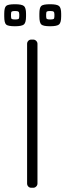

<svg xmlns="http://www.w3.org/2000/svg" viewBox="-54 -887 309 907"><path d="M94 -700H103Q111 -700 117 -694Q123 -688 123 -680V-20Q123 -12 117 -6Q111 0 103 0H94Q85 0 79.5 -6Q74 -12 74 -20V-680Q74 -688 79.5 -694Q85 -700 94 -700ZM235 -822V-810Q235 -780 225 -771.5Q215 -763 182.5 -763Q150 -763 141 -771.5Q132 -780 132 -810V-822Q132 -851 141 -859Q150 -867 182.5 -867Q215 -867 225 -858.5Q235 -850 235 -822ZM69 -822V-810Q69 -780 59 -771.5Q49 -763 16.5 -763Q-16 -763 -25 -771Q-34 -779 -34 -810V-822Q-34 -851 -25 -859Q-16 -867 16.5 -867Q49 -867 59 -858.5Q69 -850 69 -822ZM-2 -820V-810Q-2 -800 1.5 -797.5Q5 -795 17.5 -795Q30 -795 33.5 -797.5Q37 -800 37 -810V-820Q37 -829 33 -832Q29 -835 17 -835Q5 -835 1.5 -832.5Q-2 -830 -2 -820ZM164 -820V-810Q164 -800 167.5 -797.5Q171 -795 183.5 -795Q196 -795 199.5 -797.5Q203 -800 203 -810V-820Q203 -829 199 -832Q195 -835 183 -835Q171 -835 167.5 -832.5Q164 -830 164 -820Z"/></svg>

Font: Text Me One
Style: Regular
Weight: 400
Designer: Julia Petretta
Foundry: Julia Petretta
Version: Version 1.003